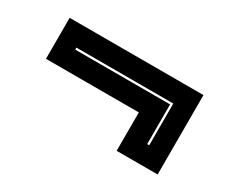

<svg xmlns="http://www.w3.org/2000/svg" viewBox="-58 -592 680 574"><g transform="rotate(30 282.0 -305.0)"><path d="M513 -441.5V-167.5H371.5V-300H51V-441.5ZM447.5 -374.5H113V-367.5H440.5V-230.5H447.5Z"/></g></svg>

Font: Tourney Thin ExtraBold
Style: Regular
Weight: 800
Version: Version 1.015